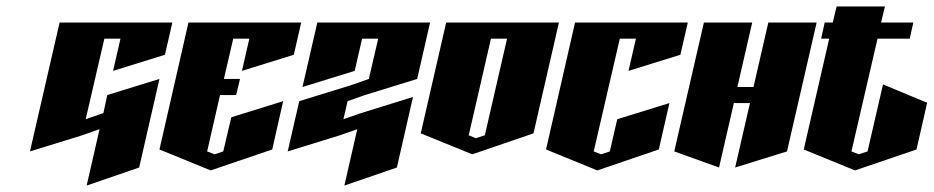

<svg xmlns="http://www.w3.org/2000/svg" viewBox="-20 -570 2898 596"><path d="M165 -500H515L492 -400L331 -350L354 -450H304L246 -200L301 -219L313 -275L475 -325L412 -50L249 6L289 -169L235 -150L73 -100Z M565 -500H915L892 -400L731 -350L754 -450H704L675 -325H725L713 -275H663L623 -100L646 -91L673 -100L698 -206L859 -256L825 -106L634 -41L475 -106Z M965 -500H1315L1275 -325L1113 -275L1059 -256L1046 -200L1101 -219L1262 -269L1212 -50L1049 6L1089 -169L1035 -150L873 -100L909 -256L1071 -306L1125 -325L1154 -450H1104L1081 -350L919 -300Z M1365 -500H1715L1636 -156L1446 -91L1286 -156ZM1504 -450 1435 -150 1457 -141 1485 -150 1554 -450Z M1765 -500H2115L2092 -400L1931 -350L1954 -450H1904L1823 -100L1846 -91L1873 -100L1896 -200L2058 -250L2025 -106L1834 -41L1675 -106Z M2165 -500H2315L2269 -300H2319L2365 -500H2515L2423 -100L2262 -50L2308 -250H2258L2212 -50L2073 -100Z M2577 -550H2727L2715 -500H2815L2804 -450H2704L2623 -100L2646 -91L2673 -100L2721 -308L2858 -251L2825 -106L2634 -41L2475 -106L2554 -450H2529L2540 -500H2565Z"/></svg>

Font: SOV_Meka
Style: Italic
Weight: 400
Italic angle: -13°
Version: Version 1.00